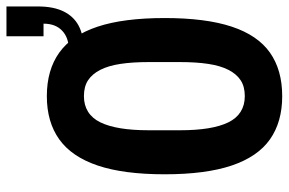

<svg xmlns="http://www.w3.org/2000/svg" viewBox="-166 -694 873 580"><g transform="rotate(-90 270.0 -404.5)"><path d="M269 12Q191 12 138.5 -25Q86 -62 59.5 -140.5Q33 -219 33 -343Q33 -467 59.5 -545.5Q86 -624 138.5 -661.5Q191 -699 269 -699Q348 -699 400.5 -661.5Q453 -624 479 -545.5Q505 -467 505 -343Q505 -219 479 -140.5Q453 -62 400.5 -25Q348 12 269 12ZM269 -101Q298 -101 317 -113.5Q336 -126 348.5 -150.5Q361 -175 366.5 -211.5Q372 -248 372 -297V-391Q372 -440 366.5 -476.5Q361 -513 348.5 -537.5Q336 -562 317 -574.5Q298 -587 269 -587Q242 -587 222 -574.5Q202 -562 190 -537.5Q178 -513 172 -476.5Q166 -440 166 -391V-297Q166 -248 172 -211.5Q178 -175 190 -150.5Q202 -126 222 -113.5Q242 -101 269 -101ZM412 -588V-633Q446 -633 467 -653Q488 -673 488 -709H450V-821H540V-726Q540 -679 525 -648.5Q510 -618 482 -603Q454 -588 412 -588Z"/></g></svg>

Font: Archivo ExtraCondensed
Style: Bold
Weight: 700
Width: 2
Designer: Hector Gatti
Foundry: Omnibus-Type
Version: Version 2.001